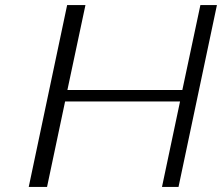

<svg xmlns="http://www.w3.org/2000/svg" viewBox="-20 -735 873 755"><path d="M697 -381 768 -715H833L682 0H617L688 -336H236L165 0H93L244 -715H316L245 -381Z"/></svg>

Font: Afta sans
Style: Italic
Weight: 400
Italic angle: -12°
Designer: par.qink
Foundry: Oriol Esparraguera Font
Version: Version 1.000